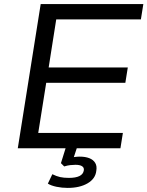

<svg xmlns="http://www.w3.org/2000/svg" viewBox="-20 -725 721 939"><path d="M67 0 179 -705H681L669 -630H255L218 -395H605L593 -320H206L167 -75H581L569 0ZM311 194Q283 194 256.5 188.5Q230 183 214 173L236 127Q256 137 274 141Q292 145 317 145Q350 145 368.5 136Q387 127 390 108Q392 95 381.5 88Q371 81 349 81Q337 81 323.5 82.5Q310 84 294 89L278 73L307 -20H362L337 56L313 49Q329 45 343.5 43Q358 41 370 41Q397 41 416.5 48.5Q436 56 445.5 71.5Q455 87 451 110Q447 149 408.5 171.5Q370 194 311 194Z"/></svg>

Font: Nunito Sans 10pt SemiExpanded
Style: Italic
Weight: 400
Width: 6
Italic angle: -9°
Designer: Vernon Adams
Foundry: Vernon Adams
Version: Version 3.101;gftools[0.9.27]